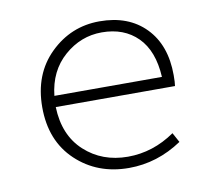

<svg xmlns="http://www.w3.org/2000/svg" viewBox="-62 -563 725 647"><g transform="rotate(-10 300.0 -240.0)"><path d="M330 12Q222 12 149.5 -56.5Q77 -125 77 -240Q77 -353 148 -422.5Q219 -492 317 -492Q416 -492 474 -432.5Q532 -373 532 -270Q532 -245 530 -233H122Q125 -136 185 -81Q245 -26 333 -26Q419 -26 494 -78L512 -45Q427 12 330 12ZM318 -454Q246 -454 189.5 -404.5Q133 -355 124 -271H492Q487 -361 440.5 -407.5Q394 -454 318 -454Z"/></g></svg>

Font: TypoPRO Source Code Pro
Style: Regular
Weight: 300
Monospace: yes
Designer: Paul D. Hunt, Teo Tuominen
Foundry: Adobe Systems Incorporated
Version: Version 2.010;PS 1.0;hotconv 1.0.84;makeotf.lib2.5.63406